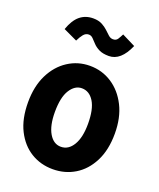

<svg xmlns="http://www.w3.org/2000/svg" viewBox="-131 -769 713 861"><g transform="rotate(20 225.0 -338.0)"><path d="M224 11Q166 11 119.5 -17.5Q73 -46 45.5 -100.5Q18 -155 18 -234Q18 -310 45.5 -365.5Q73 -421 120 -451.5Q167 -482 224 -482Q282 -482 329 -451.5Q376 -421 404 -365.5Q432 -310 432 -234Q432 -156 404 -101Q376 -46 329 -17.5Q282 11 224 11ZM224 -96Q260 -96 282 -132.5Q304 -169 304 -234Q304 -304 282 -339.5Q260 -375 224 -375Q191 -375 168.5 -339.5Q146 -304 146 -234Q146 -169 167.5 -132.5Q189 -96 224 -96ZM315 -665 379 -633Q344 -552 287 -552Q258 -552 240 -561Q222 -570 211 -582Q200 -594 191 -603Q182 -612 171 -612Q156 -612 145.5 -599Q135 -586 126 -567L60 -598Q76 -644 102 -665.5Q128 -687 165 -687Q190 -687 207 -678Q224 -669 235.5 -658Q247 -647 257 -638Q267 -629 279 -629Q294 -629 301 -640Q308 -651 315 -665Z"/></g></svg>

Font: Inconsolata SemiCondensed Black
Style: Regular
Weight: 900
Width: 4
Monospace: yes
Designer: Raph Levien, Cyreal, Brenton Simpson
Foundry: Raph Levien, Cyreal, Google
Version: Version 3.001; ttfautohint (v1.8.2.53-6de2)